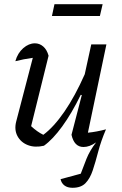

<svg xmlns="http://www.w3.org/2000/svg" viewBox="-20 -694 578 913"><path d="M211 -429 128 -94Q157 -67 186 -53Q236 -90 286.5 -163.5Q337 -237 383 -341L414 -483H486L398 -63Q439 -67 484 -79Q460 -23 447 27Q434 77 421 116Q408 155 386.5 177Q365 199 325 199Q301 199 286.5 188Q272 177 268 158L364 132Q376 99 391.5 60.5Q407 22 437 -17Q406 5 377 5Q333 5 320 -53L369 -242L364 -243Q321 -155 276 -93Q231 -31 189 -1Q146 9 112.5 -4Q79 -17 63 -47Q47 -77 57 -116L136 -419Q92 -413 53 -403Q64 -442 90.5 -465Q117 -488 146 -488Q168 -488 185.5 -473Q203 -458 211 -429ZM227 -618 239 -674H468L455 -618Z"/></svg>

Font: Piazzolla
Style: Italic
Weight: 400
Italic angle: -11.3°
Designer: Juan Pablo del Peral
Foundry: Huerta Tipografica
Version: Version 1.330